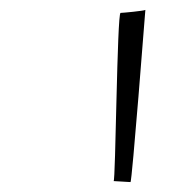

<svg xmlns="http://www.w3.org/2000/svg" viewBox="-20 -683 392 387"><path d="M223 -657C216 -657 213 -315 209 -318L243 -316C246 -314 273 -663 273 -663C270 -661 227 -657 223 -657Z"/></svg>

Font: Zinc
Style: Obl
Weight: 400
Version: Version 1